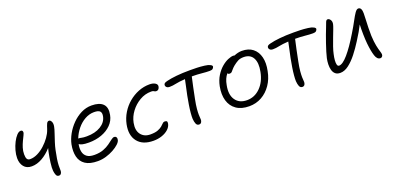

<svg xmlns="http://www.w3.org/2000/svg" viewBox="-3 -1132 3650 1778"><g transform="rotate(-20 1821.5 -243.0)"><path d="M162 -154Q112 -154 85.5 -187Q59 -220 59 -271Q59 -307 70 -346.5Q81 -386 98.5 -420.5Q116 -455 136.5 -477Q157 -499 176 -499Q196 -499 196 -477Q196 -469 186.5 -449.5Q177 -430 164 -403Q151 -376 141.5 -345.5Q132 -315 132 -283Q132 -252 140.5 -237Q149 -222 171 -222Q207 -222 244.5 -240.5Q282 -259 315.5 -289.5Q349 -320 374 -355Q399 -390 410 -423Q412 -427 413 -431Q422 -461 430.5 -479Q439 -497 454 -497Q468 -497 477.5 -478Q487 -459 481 -429Q477 -407 464 -369.5Q451 -332 438.5 -292.5Q426 -253 420 -224Q410 -177 404.5 -141.5Q399 -106 398 -79Q397 -55 398 -40Q399 -25 397 -14Q395 -4 388.5 4.5Q382 13 370 13Q350 13 342.5 -4.5Q335 -22 332 -47Q329 -76 335.5 -126.5Q342 -177 352 -224Q355 -240 361 -262Q318 -213 266 -183.5Q214 -154 162 -154Z M754 10Q675 10 631.5 -19.5Q588 -49 575.5 -101Q563 -153 576 -220Q586 -268 613 -316.5Q640 -365 680 -405.5Q720 -446 769 -470.5Q818 -495 872 -495Q949 -495 984 -460Q1019 -425 1005 -354Q995 -300 956.5 -261Q918 -222 860.5 -201Q803 -180 735 -180Q695 -180 672 -185.5Q649 -191 639 -200Q631 -160 637.5 -127Q644 -94 669.5 -74.5Q695 -55 744 -55Q795 -55 832 -69Q869 -83 895 -102Q921 -121 939 -135Q957 -149 969 -149Q983 -149 990 -139Q997 -129 993 -111Q989 -93 967 -72.5Q945 -52 910.5 -33Q876 -14 835.5 -2Q795 10 754 10ZM659 -249Q670 -249 686 -245Q702 -241 735 -241Q818 -241 873 -274.5Q928 -308 939 -363Q946 -396 931.5 -412.5Q917 -429 873 -429Q826 -429 782.5 -404.5Q739 -380 705.5 -339Q672 -298 653 -249Z M1303 9Q1197 9 1147.5 -53.5Q1098 -116 1119 -220Q1131 -278 1161.5 -328Q1192 -378 1236.5 -415.5Q1281 -453 1334 -474Q1387 -495 1443 -495Q1479 -495 1500.5 -481Q1522 -467 1516 -444Q1513 -431 1505 -422.5Q1497 -414 1484 -414Q1474 -414 1468.5 -417.5Q1463 -421 1456.5 -424Q1450 -427 1435 -427Q1375 -427 1322 -396Q1269 -365 1232.5 -316Q1196 -267 1185 -211Q1171 -139 1203 -97.5Q1235 -56 1296 -56Q1342 -56 1369 -66.5Q1396 -77 1411.5 -90Q1427 -103 1436.5 -113.5Q1446 -124 1457 -124Q1474 -124 1479.5 -117.5Q1485 -111 1482 -94Q1476 -64 1450 -40.5Q1424 -17 1385.5 -4Q1347 9 1303 9Z M1751 12Q1730 12 1721.5 -8Q1713 -28 1711 -58Q1710 -78 1713 -114Q1716 -150 1723 -193.5Q1730 -237 1738 -278Q1747 -324 1756 -362Q1765 -400 1770 -428Q1709 -424 1676 -416.5Q1643 -409 1613 -409Q1592 -409 1582 -420Q1572 -431 1575 -445Q1577 -453 1584.5 -458.5Q1592 -464 1614 -469Q1649 -478 1707.5 -484Q1766 -490 1841 -490Q1878 -490 1910.5 -489Q1943 -488 1984 -483Q2018 -479 2037 -469Q2056 -459 2054 -448Q2051 -436 2042 -428.5Q2033 -421 2012 -421Q1978 -421 1935 -425.5Q1892 -430 1844 -430H1838Q1828 -389 1816.5 -332.5Q1805 -276 1794 -222Q1783 -167 1780 -131Q1777 -95 1777.5 -73Q1778 -51 1779.5 -38Q1781 -25 1779 -15Q1773 12 1751 12Z M2246 12Q2168 12 2119 -22.5Q2070 -57 2052.5 -117.5Q2035 -178 2050 -256Q2062 -314 2088.5 -356Q2115 -398 2147.5 -425.5Q2180 -453 2211.5 -466Q2243 -479 2264 -479Q2272 -479 2277 -477Q2295 -485 2314.5 -489.5Q2334 -494 2353 -494Q2419 -494 2460.5 -461Q2502 -428 2516.5 -370Q2531 -312 2515 -236Q2501 -162 2462.5 -106Q2424 -50 2368.5 -19Q2313 12 2246 12ZM2114 -243Q2096 -154 2132.5 -101Q2169 -48 2245 -48Q2320 -48 2376 -103.5Q2432 -159 2450 -252Q2467 -337 2440.5 -385.5Q2414 -434 2349 -434Q2315 -434 2292.5 -422Q2270 -410 2245 -390Q2226 -374 2216 -361.5Q2206 -349 2198.5 -341.5Q2191 -334 2178 -334Q2162 -334 2158 -345Q2125 -307 2114 -243Z M2769 12Q2748 12 2739.5 -8Q2731 -28 2729 -58Q2728 -78 2731 -114Q2734 -150 2741 -193.5Q2748 -237 2756 -278Q2765 -324 2774 -362Q2783 -400 2788 -428Q2727 -424 2694 -416.5Q2661 -409 2631 -409Q2610 -409 2600 -420Q2590 -431 2593 -445Q2595 -453 2602.5 -458.5Q2610 -464 2632 -469Q2667 -478 2725.5 -484Q2784 -490 2859 -490Q2896 -490 2928.5 -489Q2961 -488 3002 -483Q3036 -479 3055 -469Q3074 -459 3072 -448Q3069 -436 3060 -428.5Q3051 -421 3030 -421Q2996 -421 2953 -425.5Q2910 -430 2862 -430H2856Q2846 -389 2834.5 -332.5Q2823 -276 2812 -222Q2801 -167 2798 -131Q2795 -95 2795.5 -73Q2796 -51 2797.5 -38Q2799 -25 2797 -15Q2791 12 2769 12Z M3143 10Q3112 10 3094.5 -5.5Q3077 -21 3070 -47Q3063 -73 3064 -103Q3065 -133 3071 -161Q3076 -184 3087 -220Q3098 -256 3111.5 -295.5Q3125 -335 3138 -370Q3151 -405 3159 -424Q3172 -459 3179.5 -478Q3187 -497 3200 -497Q3215 -497 3226.5 -480Q3238 -463 3233 -438Q3230 -423 3218 -391.5Q3206 -360 3191 -321Q3176 -282 3162.5 -243Q3149 -204 3143 -174Q3136 -144 3134 -117.5Q3132 -91 3136.5 -74Q3141 -57 3155 -57Q3190 -57 3244.5 -120Q3299 -183 3367 -296Q3403 -355 3426.5 -399.5Q3450 -444 3467.5 -469Q3485 -494 3501 -494Q3518 -494 3526 -478.5Q3534 -463 3534 -436Q3534 -409 3532 -371.5Q3530 -334 3529 -293.5Q3528 -253 3529 -216Q3532 -154 3540 -115Q3548 -76 3555.5 -53.5Q3563 -31 3563 -20Q3563 -8 3556 0.5Q3549 9 3538 9Q3506 9 3491 -37Q3476 -83 3468 -160Q3464 -201 3463 -251.5Q3462 -302 3464 -350Q3450 -321 3431 -288.5Q3412 -256 3384 -212Q3349 -156 3309 -105Q3269 -54 3227 -22Q3185 10 3143 10Z"/></g></svg>

Font: Shantell Sans Normal
Style: Italic
Weight: 300
Italic angle: -11.31°
Designer: Stephen Nixon, Anya Danilova, Shantell Martin
Foundry: Arrow Type
Version: Version 1.008;[a672d596b]